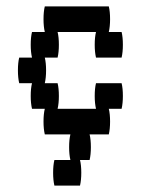

<svg xmlns="http://www.w3.org/2000/svg" viewBox="-20 -420 440 600"><path d="M360 -160Q364 -144 364 -120Q364 -97 360 -80H320Q324 -64 324 -40Q324 -17 320 0H120Q116 -17 116 -40Q116 -64 120 -80H80Q76 -97 76 -120Q76 -144 80 -160H40Q36 -177 36 -200Q36 -224 40 -240H80Q76 -257 76 -280Q76 -304 80 -320H120Q116 -337 116 -360Q116 -384 120 -400H320Q324 -384 324 -360Q324 -337 320 -320H360Q364 -304 364 -280Q364 -257 360 -240H280Q276 -257 276 -280Q276 -304 280 -320H160Q164 -304 164 -280Q164 -257 160 -240H120Q124 -224 124 -200Q124 -177 120 -160H160Q164 -144 164 -120Q164 -97 160 -80H280Q276 -97 276 -120Q276 -144 280 -160ZM260 80H230Q234 96 234 120Q234 143 230 160H150Q146 143 146 120Q146 96 150 80H200Q196 63 196 40Q196 16 200 0H260Q264 16 264 40Q264 63 260 80Z"/></svg>

Font: VT323
Style: Regular
Weight: 400
Monospace: yes
Designer: Peter Hull
Version: Version 2.000